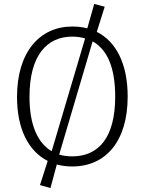

<svg xmlns="http://www.w3.org/2000/svg" viewBox="-20 -830 731 970"><path d="M469 -669 509 -796 456 -810 421 -687C397 -693 372 -696 345 -696C181 -696 66 -567 66 -341C66 -176 125 -66 221 -17L182 105L235 120L267 1C292 8 318 11 345 11C515 11 625 -117 625 -342C625 -510 565 -621 469 -669ZM129 -341C129 -549 216 -645 345 -645C368 -645 390 -642 410 -636L241 -66C172 -107 129 -195 129 -341ZM345 -40C322 -40 299 -43 279 -49L448 -621C520 -581 562 -492 562 -342C562 -136 479 -40 345 -40Z"/></svg>

Font: FiraGO Light
Style: Regular
Weight: 300
Designer: bBox Type
Foundry: bBox Type GmbH
Version: Version 1.001;PS 001.001;hotconv 1.0.88;makeotf.lib2.5.64775